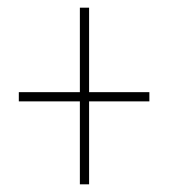

<svg xmlns="http://www.w3.org/2000/svg" viewBox="-20 -603 439 500"><path d="M212 -363V-583H188V-363H29V-339H188V-123H212V-339H369V-363Z"/></svg>

Font: Noto Sans Arabic ExtCond Thin
Style: Regular
Weight: 100
Width: 2
Designer: Monotype Design Team, Nadine Chahine, Nizar Qandah and Khaled Hosny
Foundry: Monotype Imaging Inc.
Version: Version 2.012